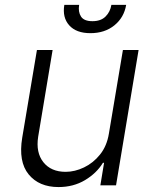

<svg xmlns="http://www.w3.org/2000/svg" viewBox="-20 -747 617 774"><path d="M419 -208.5 475.5 -545.5H538.7L447.8 0H384.6L399.5 -90.6H394.9Q369.3 -48.7 322.6 -20.8Q275.9 7.1 215.9 7.1Q137.4 7.1 95.5 -44Q53.6 -95.2 69.6 -192.1L128.9 -545.5H192.1L133.9 -196Q123.9 -132.1 154.8 -93.2Q185.7 -54.3 244.7 -54.3Q281.6 -54.3 318.7 -72.1Q355.8 -89.8 383.3 -124.1Q410.9 -158.4 419 -208.5ZM429 -727.3H488.6Q480.1 -676.5 441.2 -644.9Q402.3 -613.3 344.5 -613.3Q287.3 -613.3 259.1 -644.9Q230.8 -676.5 239.3 -727.3H299Q294.4 -699.2 306.5 -680.4Q318.5 -661.6 352.6 -661.6Q386.7 -661.6 405.5 -680.4Q424.4 -699.2 429 -727.3Z"/></svg>

Font: Inter Light  BETA
Style: Italic
Weight: 300
Italic angle: 9.39999°
Designer: Rasmus Andersson
Foundry: rsms
Version: Version 3.011;git-f93a4a705